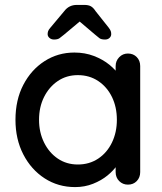

<svg xmlns="http://www.w3.org/2000/svg" viewBox="-20 -752 661 782"><path d="M501 -534Q523 -534 537 -519.5Q551 -505 551 -483V-51Q551 -29 537 -14.5Q523 0 501 0Q480 0 465.5 -14.5Q451 -29 451 -51V-123L472 -120Q472 -102 457.5 -80Q443 -58 418 -37.5Q393 -17 359 -3.5Q325 10 286 10Q217 10 162 -25.5Q107 -61 75 -123Q43 -185 43 -264Q43 -345 75 -406.5Q107 -468 161.5 -503Q216 -538 283 -538Q326 -538 362.5 -524Q399 -510 426 -488Q453 -466 467.5 -441.5Q482 -417 482 -395L451 -392V-483Q451 -504 465.5 -519Q480 -534 501 -534ZM297 -82Q344 -82 380 -106Q416 -130 436 -171.5Q456 -213 456 -264Q456 -316 436 -357Q416 -398 380 -422Q344 -446 297 -446Q251 -446 215.5 -422Q180 -398 159.5 -357Q139 -316 139 -264Q139 -213 159.5 -171.5Q180 -130 215.5 -106Q251 -82 297 -82ZM321 -678 241 -611Q230 -602 222.5 -596.5Q215 -591 200 -591Q189 -591 181.5 -597.5Q174 -604 174 -613Q174 -619 176 -625Q178 -631 185 -639L242 -707Q261 -732 293 -732H323Q340 -732 350 -726.5Q360 -721 369 -707L423 -639Q429 -631 431 -625.5Q433 -620 433 -613Q433 -604 426 -597.5Q419 -591 408 -591Q392 -591 385 -596.5Q378 -602 366 -612L280 -685Z"/></svg>

Font: Quicksand SemiBold
Style: Regular
Weight: 600
Designer: Andrew Paglinawan
Foundry: Andrew Paglinawan
Version: Version 3.006